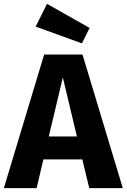

<svg xmlns="http://www.w3.org/2000/svg" viewBox="-33 -976 657 996"><path d="M430 0 394 -149H192L157 0H-13L196 -693H395L604 0ZM220 -268H366L293 -574ZM432 -831 392 -751 152 -838 211 -956Z"/></svg>

Font: Fira Sans BGR
Style: Bold
Weight: 700
Designer: bBox Type GmbH & Carrois Corporate GbR & Edenspiekermann AG
Foundry: bBox Type GmbH & Carrois Corporate GbR & Edenspiekermann AG
Version: Version 4.301